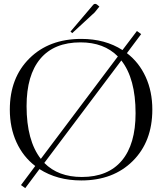

<svg xmlns="http://www.w3.org/2000/svg" viewBox="-20 -929 842 997"><path d="M111 48 89 32 163 -67Q100 -115 65.5 -190.5Q31 -266 31 -360Q31 -525 133 -626Q235 -727 402 -727Q526 -727 616 -669L691 -768L713 -752L639 -653Q702 -605 736.5 -529.5Q771 -454 771 -360Q771 -194 669.5 -93Q568 8 402 8Q277 8 185 -51ZM405 -10Q541 -10 612.5 -95Q684 -180 684 -341Q684 -521 610 -615L210 -83Q282 -10 405 -10ZM192 -104 592 -636Q520 -709 398 -709Q261 -709 189.5 -624Q118 -539 118 -378Q118 -199 192 -104ZM355 -757 346 -765 464 -904Q468 -909 474 -909Q479 -909 484 -905L496 -895L472 -865Z"/></svg>

Font: FoglihtenNo06
Style: Regular
Weight: 500
Designer: gluk (gluksza@wp.pl)
Foundry: gluk (gluksza@wp.pl)
Version: Version 0.76